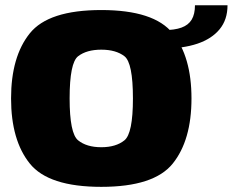

<svg xmlns="http://www.w3.org/2000/svg" viewBox="-20 -720 904 746"><path d="M373.5 6Q578.5 6 651.2 -84.5Q724 -175 724 -337.5Q724 -500 651.2 -590.5Q578.5 -681 373.5 -681Q168.5 -681 95.8 -590.5Q23 -500 23 -337.5Q23 -175 95.8 -84.5Q168.5 6 373.5 6ZM373.5 -148Q316.5 -148 283.5 -174.8Q250.5 -201.5 250.5 -337.5Q250.5 -476 283.5 -501.5Q316.5 -527 373.5 -527Q430.5 -527 463.5 -501.5Q496.5 -476 496.5 -337.5Q496.5 -201.5 463.5 -174.8Q430.5 -148 373.5 -148ZM615.5 -603V-531.5Q691 -531.5 746.8 -550.2Q802.5 -569 833.2 -606.2Q864 -643.5 864 -699.5H737.5Q737.5 -665 724.8 -643.8Q712 -622.5 685.2 -612.8Q658.5 -603 615.5 -603Z"/></svg>

Font: Anybody UltraCondensed Thin Black
Style: Regular
Weight: 900
Version: Version 1.111